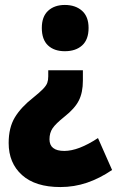

<svg xmlns="http://www.w3.org/2000/svg" viewBox="-20 -676 473 776"><path d="M315 -350Q315 -302 298.5 -269.5Q282 -237 240 -204Q205 -176 192.5 -157.5Q180 -139 180 -113Q180 -66 240 -66Q297 -66 376 -118L433 11Q383 45 331.5 62.5Q280 80 224 80Q123 80 69 31.5Q15 -17 15 -98Q15 -160 40 -201.5Q65 -243 115 -282Q141 -303 154 -316.5Q167 -330 171 -341Q175 -352 175 -367V-392H315ZM338 -563Q338 -516 312 -492.5Q286 -469 242 -469Q199 -469 174 -492.5Q149 -516 149 -563Q149 -609 174.5 -632.5Q200 -656 242 -656Q285 -656 311.5 -632.5Q338 -609 338 -563Z"/></svg>

Font: Noto Sans Kannada UI Condensed Black
Style: Regular
Weight: 900
Width: 3
Designer: Jelle Bosma - Monotype Design Team
Foundry: Monotype Imaging Inc.
Version: Version 2.005; ttfautohint (v1.8.4.7-5d5b)